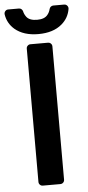

<svg xmlns="http://www.w3.org/2000/svg" viewBox="-87 -949 451 984"><g transform="rotate(-5 138.5 -457.5)"><path d="M71.7 -20.6V-706.7Q71.7 -715.2 77.8 -721.2Q83.8 -727.3 92.3 -727.3H182.5Q191.4 -727.3 197.4 -721.2Q203.5 -715.2 203.5 -706.7V-20.6Q203.5 -12.1 197.4 -6Q191.4 0 182.5 0H92.3Q83.8 0 77.8 -6Q71.7 -12.1 71.7 -20.6ZM206 -898.4Q202.1 -881.7 191.4 -869Q175.4 -849.1 137.8 -849.1Q99.4 -849.1 83.5 -869Q72.4 -883.9 69.6 -898.4Q67.8 -905.5 62.3 -910.2Q56.8 -914.8 49.4 -914.8H-5.7Q-15.3 -914.8 -21.3 -907.5Q-27.3 -900.2 -25.9 -890.6Q-18.8 -844.8 16.7 -813.9Q62.1 -775.6 137.8 -775.6Q214.5 -775.6 259.2 -813.9Q295.1 -844.5 302.6 -890.6Q304 -900.2 297.8 -907.5Q291.5 -914.8 282 -914.8H226.6Q219.1 -914.8 213.4 -910.2Q207.7 -905.5 206 -898.4Z"/></g></svg>

Font: DeltaSans SemiBold
Style: Regular
Weight: 600
Designer: Rasmus Andersson
Foundry: rsms
Version: Version 3.012